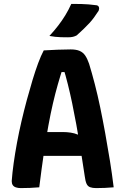

<svg xmlns="http://www.w3.org/2000/svg" viewBox="-20 -959 640 983"><path d="M88 -283H300Q322 -283 342 -280Q362 -277 378 -270L412 -282L419 -224L426 -161H120Q107 -161 100 -167.5Q93 -174 90 -187Q87 -200 87 -218ZM181 0Q158 2 134 3Q110 4 86 4Q73 4 62 0.5Q51 -3 45.5 -11Q40 -19 40 -32Q43 -74 50 -124Q57 -174 67 -228Q77 -282 90 -338Q103 -394 117.5 -447.5Q132 -501 146.5 -549Q161 -597 175.5 -636Q190 -675 204 -701Q240 -703 274.5 -704.5Q309 -706 342 -706Q370 -706 387.5 -698.5Q405 -691 416 -675Q427 -659 436 -633Q451 -584 465.5 -528Q480 -472 493 -409.5Q506 -347 518.5 -278Q531 -209 543 -135Q548 -102 553 -68.5Q558 -35 562 0Q540 2 517 3Q494 4 472 4Q454 4 441.5 -0.5Q429 -5 423 -18.5Q417 -32 414 -56Q403 -132 392 -198.5Q381 -265 370.5 -322.5Q360 -380 349.5 -430.5Q339 -481 327.5 -527Q316 -573 303 -615L336 -590H269L303 -615Q289 -572 276 -526.5Q263 -481 251 -429.5Q239 -378 227.5 -315Q216 -252 204.5 -174.5Q193 -97 181 0ZM345 -939Q376 -939 396 -938.5Q416 -938 434 -936.5Q452 -935 475 -932Q484 -930 486.5 -922Q489 -914 485 -904Q472 -884 461 -869Q450 -854 437.5 -840.5Q425 -827 409.5 -812Q394 -797 373 -778Q364 -773 353.5 -770.5Q343 -768 328 -768Q307 -768 291.5 -768.5Q276 -769 262.5 -770.5Q249 -772 233 -775Q258 -802 278 -828Q298 -854 314.5 -881Q331 -908 345 -939Z"/></svg>

Font: Rec Mono Semicasual
Style: Bold
Weight: 700
Version: Version 1.085; ttfautohint (v1.8.4.7-5d5b)